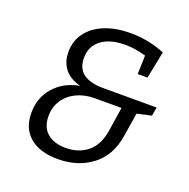

<svg xmlns="http://www.w3.org/2000/svg" viewBox="-127 -829 942 959"><g transform="rotate(20 343.5 -349.0)"><path d="M656 -402 648 -356 572 -339 552 -213Q535 -105 460.5 -48Q386 9 279 9Q184 9 130.5 -36Q77 -81 77 -164Q77 -245 127 -301.5Q177 -358 260 -373Q203 -388 175 -424Q147 -460 147 -513Q147 -572 180 -616Q213 -660 272 -683.5Q331 -707 408 -707Q504 -707 591 -671L562 -527H510L513 -626Q456 -643 403 -643Q322 -643 276 -608Q230 -573 230 -511Q230 -402 373 -402ZM492 -340H350Q296 -340 253.5 -319.5Q211 -299 187 -262Q163 -225 163 -178Q163 -119 199 -88Q235 -57 297 -57Q367 -57 413.5 -95.5Q460 -134 472 -211Z"/></g></svg>

Font: Bitter Pro
Style: Italic
Weight: 400
Italic angle: -9°
Designer: Sol Matas, and Bitter project Authors
Foundry: Sol Matas
Version: Version 1.010